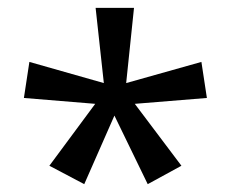

<svg xmlns="http://www.w3.org/2000/svg" viewBox="-20 -780 591 490"><path d="M322 -760H224L245 -568L55 -622L41 -530L223 -515L106 -357L195 -310L272 -485L357 -310L443 -357L324 -515L508 -530L494 -622L302 -568Z"/></svg>

Font: Noto Sans Brahmi
Style: Regular
Weight: 400
Designer: Monotype Design Team
Foundry: Monotype Imaging Inc.
Version: Version 2.004